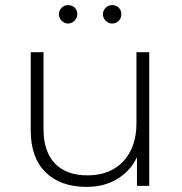

<svg xmlns="http://www.w3.org/2000/svg" viewBox="-20 -726 709 750"><path d="M513 -522H563V0H515V-112Q490 -58 438 -27Q388 4 318 4Q216 4 158 -53Q100 -110 100 -217V-522H150V-221Q150 -134 195 -87Q240 -41 322 -41Q410 -41 462 -96Q513 -152 513 -244ZM210 -670Q210 -685 221 -696Q231 -706 246 -706Q262 -706 272 -696Q282 -686 282 -670Q282 -656 271 -645Q260 -634 246 -634Q232 -634 221 -645Q210 -656 210 -670ZM418 -634Q404 -634 393 -645Q382 -656 382 -670Q382 -685 393 -696Q403 -706 418 -706Q434 -706 444 -696Q454 -686 454 -670Q454 -655 444 -645Q433 -634 418 -634Z"/></svg>

Font: Montserrat Light Alt1
Style: Light
Weight: 500
Designer: Differentunic
Foundry: Julieta Ulanovsky
Version: 0.1